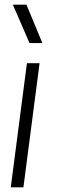

<svg xmlns="http://www.w3.org/2000/svg" viewBox="-20 -800 244 820"><path d="M80 0H26L95 -530H149ZM161 -616H106L35 -780H93Z"/></svg>

Font: Tanohe Sans Light
Style: Italic
Weight: 300
Designer: Village Type and Design LLC & Cristiano Sobral
Foundry: Cooper Hewitt Smithsonian Design Museum
Version: Version 1.00;September 29, 2021;FontCreator 13.0.0.2655 64-b